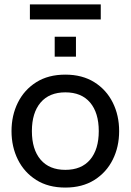

<svg xmlns="http://www.w3.org/2000/svg" viewBox="-20 -837 590 867"><path d="M275 10Q198 10 143.8 -24.2Q89.5 -58.5 60.8 -116.2Q32 -174 32 -245Q32 -316 60.8 -373.8Q89.5 -431.5 143.8 -465.8Q198 -500 275 -500Q351.5 -500 406 -465.8Q460.5 -431.5 489.2 -373.8Q518 -316 518 -245Q518 -174 489.2 -116.2Q460.5 -58.5 406 -24.2Q351.5 10 275 10ZM275 -70Q348 -70 387 -116.2Q426 -162.5 426 -245Q426 -327.5 387 -373.8Q348 -420 275 -420Q202.5 -420 163.2 -373.8Q124 -327.5 124 -245Q124 -162.5 163.2 -116.2Q202.5 -70 275 -70ZM227 -581V-671H323V-581ZM115 -749V-817H435V-749Z"/></svg>

Font: Cabin Resolve
Style: Regular-Resolve
Weight: 400
Designer: Pablo Impallari
Foundry: Pablo Impallari. http://www.impallari.com Igino Marini. http://www.ikern.com
Version: Version 3.001